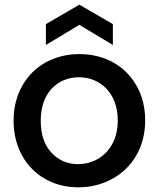

<svg xmlns="http://www.w3.org/2000/svg" viewBox="-20 -791 678 820"><path d="M38 -276C38 -105 157 9 314 9C367 9 415 -3 459 -27C546 -74 600 -164 600 -276C600 -332 588 -382 563 -425C514 -512 424 -560 319 -560C266 -560 219 -548 176 -525C91 -478 38 -388 38 -276ZM154 -276C154 -397 228 -461 317 -461C405 -461 483 -397 483 -276C483 -155 401 -90 314 -90C268 -90 230 -106 200 -139C169 -171 154 -217 154 -276ZM319 -685 462 -599V-688L319 -771L176 -688V-599Z"/></svg>

Font: Poppins Medium
Style: Regular
Weight: 500
Designer: Ninad Kale (Devanagari), Jonny Pinhorn (Latin)
Foundry: Indian Type Foundry
Version: 4.004